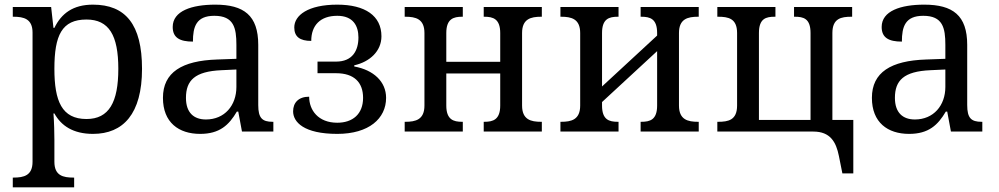

<svg xmlns="http://www.w3.org/2000/svg" viewBox="-20 -566 4296 826"><path d="M35 240H299V198H296C252 198 214 190 214 130V35C214 10 213 -39 210 -78H214C243 -25 295 10 380 10C510 10 591 -76 591 -270C591 -461 520 -546 380 -546C294 -546 244 -508 214 -446H210L200 -536H35V-494H38C82 -494 120 -485 120 -426V130C120 189 83 198 38 198H35ZM352 -54C246 -54 214 -131 214 -270C214 -414 246 -482 352 -482C449 -482 489 -414 489 -270C489 -126 449 -54 352 -54Z M841 10C925 10 965 -28 999 -86H1005L1021 0H1156V-42H1153C1108 -42 1091 -58 1091 -114V-373C1091 -500 1029 -546 906 -546C805 -546 723 -519 723 -450C723 -404 753 -387 810 -387C810 -451 824 -498 902 -498C986 -498 997 -446 997 -373V-313L914 -310C763 -305 681 -255 681 -145C681 -39 749 10 841 10ZM866 -52C814 -52 780 -81 780 -145C780 -220 818 -259 933 -264L997 -267V-192C997 -112 946 -52 866 -52Z M1431 10C1567 10 1641 -56 1641 -145C1641 -215 1587 -265 1504 -280V-285C1571 -300 1621 -346 1621 -410C1621 -498 1551 -546 1431 -546C1305 -546 1246 -500 1246 -448C1246 -408 1270 -390 1319 -390C1319 -457 1358 -498 1431 -498C1499 -498 1522 -455 1522 -405C1522 -348 1496 -301 1426 -301H1346V-251H1426C1503 -251 1542 -212 1542 -145C1542 -75 1497 -38 1431 -38C1349 -38 1310 -92 1310 -150C1264 -150 1241 -124 1241 -87C1241 -41 1287 10 1431 10Z M1721 0H1971V-42H1968C1931 -42 1900 -51 1900 -112V-250H2132V-112C2132 -51 2101 -42 2064 -42H2061V0H2311V-42H2308C2264 -42 2226 -51 2226 -112V-424C2226 -485 2264 -494 2308 -494H2311V-536H2061V-494H2064C2101 -494 2132 -485 2132 -424V-300H1900V-424C1900 -485 1931 -494 1968 -494H1971V-536H1721V-494H1724C1768 -494 1806 -485 1806 -424V-112C1806 -51 1768 -42 1724 -42H1721Z M2391 0H2641V-42H2638C2600 -42 2570 -51 2570 -112V-127L2807 -346V-112C2807 -51 2777 -42 2739 -42H2736V0H2986V-42H2983C2939 -42 2901 -51 2901 -112V-424C2901 -485 2939 -494 2983 -494H2986V-536H2736V-494H2739C2777 -494 2807 -485 2807 -424V-413L2570 -194V-424C2570 -485 2600 -494 2638 -494H2641V-536H2391V-494H2394C2438 -494 2476 -485 2476 -424V-112C2476 -51 2438 -42 2394 -42H2391Z M3604 180H3651V-50H3561V-424C3561 -487 3599 -494 3643 -494H3646V-536H3396V-494H3399C3436 -494 3467 -487 3467 -424V-50H3245V-424C3245 -487 3276 -494 3313 -494H3316V-536H3066V-494H3069C3113 -494 3151 -487 3151 -424V-112C3151 -49 3113 -42 3069 -42H3066V0H3479C3552 0 3577 45 3589 105Z M3891 10C3975 10 4015 -28 4049 -86H4055L4071 0H4206V-42H4203C4158 -42 4141 -58 4141 -114V-373C4141 -500 4079 -546 3956 -546C3855 -546 3773 -519 3773 -450C3773 -404 3803 -387 3860 -387C3860 -451 3874 -498 3952 -498C4036 -498 4047 -446 4047 -373V-313L3964 -310C3813 -305 3731 -255 3731 -145C3731 -39 3799 10 3891 10ZM3916 -52C3864 -52 3830 -81 3830 -145C3830 -220 3868 -259 3983 -264L4047 -267V-192C4047 -112 3996 -52 3916 -52Z"/></svg>

Font: Noto Serif
Style: Regular
Weight: 400
Designer: Monotype Design Team
Foundry: Monotype Imaging Inc.
Version: Version 2.015